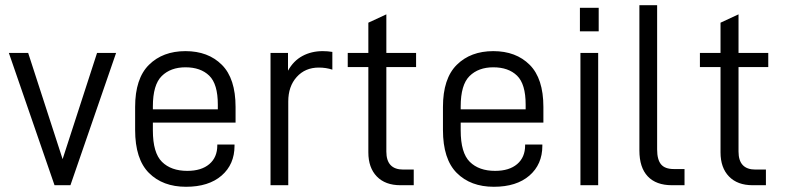

<svg xmlns="http://www.w3.org/2000/svg" viewBox="-20 -710 3009 736"><path d="M14 -507H88L220 -100L352 -507H425L250 0H189Z M566 -240V-210Q566 -124 601 -89.5Q636 -55 698 -55Q752 -55 782.5 -81Q813 -107 813 -153V-156H879V-151Q879 -80 829.5 -37Q780 6 693 6Q604 6 551 -47Q498 -100 498 -212V-300Q498 -409 551 -461.5Q604 -514 691 -514Q778 -514 830.5 -461.5Q883 -409 883 -300V-240ZM566 -302V-291H815V-309Q815 -388 782 -420Q749 -452 691 -452Q634 -452 600 -418.5Q566 -385 566 -302Z M1017 -507H1084V-439Q1105 -477 1139.5 -495.5Q1174 -514 1217 -514Q1236 -514 1254 -511V-443Q1230 -451 1202 -451Q1150 -451 1117.5 -415Q1085 -379 1085 -321V0H1017Z M1461 -453V-129Q1461 -60 1526 -60H1566V0H1515Q1457 0 1424.5 -33.5Q1392 -67 1392 -126V-453H1313V-507H1392V-623L1461 -655V-507H1575V-453Z M1746 -240V-210Q1746 -124 1781 -89.5Q1816 -55 1878 -55Q1932 -55 1962.5 -81Q1993 -107 1993 -153V-156H2059V-151Q2059 -80 2009.5 -37Q1960 6 1873 6Q1784 6 1731 -47Q1678 -100 1678 -212V-300Q1678 -409 1731 -461.5Q1784 -514 1871 -514Q1958 -514 2010.5 -461.5Q2063 -409 2063 -300V-240ZM1746 -302V-291H1995V-309Q1995 -388 1962 -420Q1929 -452 1871 -452Q1814 -452 1780 -418.5Q1746 -385 1746 -302Z M2205 -507H2273V0H2205ZM2203 -680H2275V-590H2203Z M2431 -133V-690H2499V-137Q2499 -98 2514 -80Q2529 -62 2563 -62H2604V0H2556Q2495 0 2463 -34Q2431 -68 2431 -133Z M2811 -453V-129Q2811 -60 2876 -60H2916V0H2865Q2807 0 2774.5 -33.5Q2742 -67 2742 -126V-453H2663V-507H2742V-623L2811 -655V-507H2925V-453Z"/></svg>

Font: D-DIN
Style: Regular
Weight: 400
Designer: Charles Nix
Foundry: Datto Inc.
Version: Version 1.00